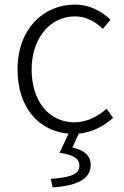

<svg xmlns="http://www.w3.org/2000/svg" viewBox="-20 -567 539 832"><path d="M321 12C379 7 429 -20 470 -56L442 -96C406 -64 358 -37 303 -37C191 -37 117 -130 117 -266C117 -402 198 -496 304 -496C354 -496 393 -473 426 -442L459 -482C422 -515 374 -547 303 -547C171 -547 56 -444 56 -266C56 -99 150 2 277 12L238 95C299 104 324 120 324 151C324 184 295 202 200 208L208 245C315 238 373 208 373 148C373 104 342 84 294 72Z"/></svg>

Font: Noto Sans CJK JP Light
Style: Regular
Weight: 300
Designer: Ryoko NISHIZUKA (kana & ideographs); Paul D. Hunt (Latin, Greek & Cyrillic); Wenlong ZHANG (bopomofo); Sandoll Communica
Foundry: Adobe Systems Incorporated
Version: Version 1.004;PS 1.004;hotconv 1.0.82;makeotf.lib2.5.63406